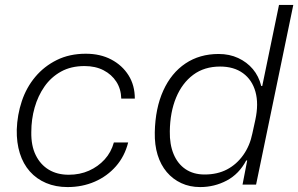

<svg xmlns="http://www.w3.org/2000/svg" viewBox="-20 -749 1210 779"><path d="M254 10Q206 10 167 -6.5Q128 -23 101 -53.5Q74 -84 60.5 -127Q47 -170 48 -223Q50 -283 68.5 -338.5Q87 -394 123 -437Q159 -480 210.5 -505.5Q262 -531 328 -531Q387 -531 431.5 -507.5Q476 -484 501.5 -443.5Q527 -403 527 -349H472Q471 -388 452 -417.5Q433 -447 400 -464Q367 -481 323 -481Q268 -481 227.5 -458.5Q187 -436 160.5 -398Q134 -360 120.5 -312.5Q107 -265 107 -213Q106 -158 125 -119.5Q144 -81 178 -60.5Q212 -40 259 -40Q304 -40 341 -56.5Q378 -73 404.5 -102Q431 -131 442 -171H500Q486 -115 450.5 -74.5Q415 -34 364.5 -12Q314 10 254 10Z M792 10Q750 10 715.5 -6Q681 -22 656.5 -51Q632 -80 619.5 -120.5Q607 -161 608 -212Q610 -310 642.5 -381.5Q675 -453 732.5 -491.5Q790 -530 867 -530Q911 -530 946.5 -513.5Q982 -497 1006 -468.5Q1030 -440 1040 -400H1044L1112 -729H1170L1019 0H964L983 -98H979Q950 -43 900 -16.5Q850 10 792 10ZM810 -41Q862 -41 901 -61.5Q940 -82 967 -120Q994 -158 1004 -208L1016 -263Q1030 -328 1016.5 -376.5Q1003 -425 966 -452Q929 -479 873 -479Q809 -479 764 -445.5Q719 -412 694.5 -353Q670 -294 669 -216Q668 -163 684.5 -123.5Q701 -84 733 -62.5Q765 -41 810 -41Z"/></svg>

Font: Mona Sans ExtraLight Light
Style: Italic
Weight: 300
Italic angle: -11.6951°
Version: Version 2.000